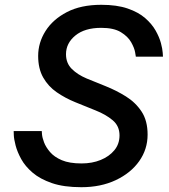

<svg xmlns="http://www.w3.org/2000/svg" viewBox="-20 -770 703 800"><path d="M319 10Q246 10 196.5 -7Q147 -24 116 -50.5Q85 -77 68.5 -107Q52 -137 45 -164Q38 -191 37.5 -207.5Q37 -224 37 -224H154Q154 -224 155 -210.5Q156 -197 163.5 -177Q171 -157 188.5 -136.5Q206 -116 237.5 -102.5Q269 -89 320 -89Q364 -89 399.5 -103.5Q435 -118 456.5 -144Q478 -170 478 -206Q478 -245 449.5 -269Q421 -293 378 -310L294 -344Q252 -361 216.5 -385.5Q181 -410 160 -447Q139 -484 139 -537Q139 -592 169.5 -640.5Q200 -689 258.5 -719.5Q317 -750 402 -750Q467 -750 512 -734.5Q557 -719 585 -694.5Q613 -670 628.5 -642.5Q644 -615 650.5 -590.5Q657 -566 658 -550Q659 -534 659 -534H546Q546 -534 543 -552Q540 -570 526.5 -594Q513 -618 483.5 -636Q454 -654 402 -654Q333 -654 294 -622Q255 -590 255 -544Q255 -507 279 -483Q303 -459 341 -443L420 -411Q465 -393 505 -368Q545 -343 570 -305Q595 -267 595 -209Q595 -148 560 -98.5Q525 -49 462.5 -19.5Q400 10 319 10Z"/></svg>

Font: Be Vietnam Pro Medium
Style: Italic
Weight: 500
Italic angle: -12°
Designer: Lam Bao, Tony Le, Vietanh Nguyen
Foundry: Yellow Type Foundry
Version: Version 1.002; ttfautohint (v1.8.3)